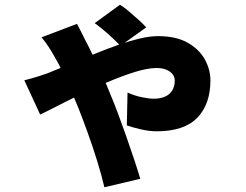

<svg xmlns="http://www.w3.org/2000/svg" viewBox="-20 -697 1040 813"><path d="M490 -503Q468 -526 438 -553Q408 -580 381 -599L488 -677Q503 -668 525 -649.5Q547 -631 567.5 -612.5Q588 -594 599 -581ZM306 -596Q314 -581 324 -561.5Q334 -542 339 -531Q354 -503 374.5 -460.5Q395 -418 415 -374Q435 -330 448 -296Q461 -266 478.5 -219.5Q496 -173 514 -121.5Q532 -70 548 -22Q564 26 574 60L422 96Q410 44 391 -17Q372 -78 351 -136Q330 -194 313 -237Q299 -272 281 -313.5Q263 -355 244 -394.5Q225 -434 208 -462Q199 -478 185.5 -499Q172 -520 156 -539ZM83 -357Q115 -365 143.5 -374Q172 -383 182 -387Q232 -407 283.5 -428.5Q335 -450 385 -470.5Q435 -491 482.5 -507.5Q530 -524 572 -534Q614 -544 649 -544Q726 -544 775 -516Q824 -488 847.5 -445Q871 -402 871 -357Q871 -256 815.5 -198.5Q760 -141 643 -141Q612 -141 575.5 -149.5Q539 -158 517 -166L520 -305Q549 -292 579.5 -285.5Q610 -279 631 -279Q658 -279 678 -287.5Q698 -296 709 -313.5Q720 -331 720 -356Q720 -371 710.5 -383Q701 -395 684 -402Q667 -409 643 -409Q605 -409 550.5 -392Q496 -375 435 -349Q374 -323 316.5 -295Q259 -267 214.5 -244Q170 -221 150 -212Z"/></svg>

Font: Noto Sans SC Black
Style: Regular
Weight: 900
Designer: Ryoko NISHIZUKA  (kana, bopomofo & ideographs); Paul D. Hunt (Latin, Greek & Cyrillic); Sandoll Communications , Soo-you
Foundry: Adobe
Version: Version 2.004-H2;hotconv 1.0.118;makeotfexe 2.5.65603